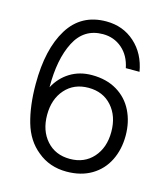

<svg xmlns="http://www.w3.org/2000/svg" viewBox="-111 -819 805 919"><g transform="rotate(15 291.5 -360.0)"><path d="M159 -38Q100 -85 76.5 -166.5Q53 -248 53 -356Q53 -529 116 -630.5Q179 -732 303 -732Q386 -732 444.5 -679.5Q503 -627 518 -540H450Q438 -600 398 -634.5Q358 -669 303 -669Q209 -669 164.5 -582.5Q120 -496 121 -357Q148 -408 195 -437Q242 -466 303 -466Q375 -466 427 -435Q479 -404 506 -349.5Q533 -295 533 -227Q533 -159 506 -104.5Q479 -50 427 -19Q375 12 303 12Q219 12 159 -38ZM303 -51Q375 -51 418.5 -100Q462 -149 462 -227Q462 -305 418.5 -354Q375 -403 303 -403Q231 -403 187.5 -354Q144 -305 144 -227Q144 -149 187.5 -100Q231 -51 303 -51Z"/></g></svg>

Font: Aspekta 300
Style: Regular
Weight: 300
Designer: Ivo Dolenc
Version: Version 2.000